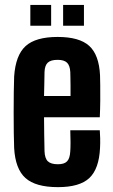

<svg xmlns="http://www.w3.org/2000/svg" viewBox="-20 -761 464 790"><path d="M218.5 9Q126.5 9 84.7 -28.5Q43 -66 38.2 -152Q37.2 -176.1 36.7 -214.8Q36.2 -253.6 36.2 -297.5Q36.2 -341.3 36.7 -381.1Q37.2 -420.9 38.2 -446.3Q44.1 -534 85.5 -571.5Q126.9 -609 217.1 -609Q306.6 -609 347 -572.3Q387.5 -535.6 391.6 -451.2Q392.1 -438.8 392.4 -410.4Q392.7 -382 392.5 -346.8Q392.2 -311.5 390.6 -278.4H161.2Q161.2 -243.6 161.9 -208.7Q162.7 -173.8 163.2 -139.1Q164.2 -109.4 176.9 -97.3Q189.6 -85.2 218.3 -85.2Q244.6 -85.2 256.1 -97.3Q267.7 -109.4 269.2 -139.1Q270.2 -153 270.2 -175.4Q270.2 -197.8 269.2 -225H390.6Q391.7 -214.7 392.2 -192.1Q392.6 -169.5 391.6 -152Q387.5 -66 347.6 -28.5Q307.7 9 218.5 9ZM161.2 -365.9H270.2Q270.3 -388 270.2 -408.4Q270 -428.9 269.7 -444Q269.4 -459 269.2 -464.9Q267.7 -491.6 255.7 -503.2Q243.7 -514.8 217.1 -514.8Q188.9 -514.8 176.5 -503.2Q164.2 -491.6 163.2 -464.9Q162.7 -439.4 162.3 -414.9Q161.9 -390.4 161.2 -365.9ZM239.7 -655V-740.7H325.4V-655ZM104.8 -655V-740.7H190.4V-655Z"/></svg>

Font: Big Shoulders Thin
Style: Regular
Weight: 100
Designer: Patric King
Foundry: XO Type Co
Version: Version 2.002